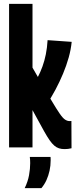

<svg xmlns="http://www.w3.org/2000/svg" viewBox="-20 -760 392 990"><path d="M312.8 8.8Q297.2 8.8 284.4 4.8Q271.6 0.8 259.8 -9.3Q248 -19.4 235.5 -37.4Q223 -55.4 207 -84L147.6 -192.2V0H26.8V-740H147.6V-411.2L243.8 -244.4Q271.8 -197.2 288.1 -173.7Q304.4 -150.2 316.1 -142.9Q327.8 -135.6 339 -135.6Q341 -135.6 343.6 -135.9Q346.2 -136.2 348.2 -136.2L348.8 4.4Q339.8 6.8 330.9 7.8Q322 8.8 312.8 8.8ZM219 -219.2 140.8 -305Q159.6 -332.8 174 -360.4Q188.4 -388 199 -417.3Q209.6 -446.6 216.3 -479.9Q223 -513.2 225.4 -553L349.6 -544.2Q345.8 -504.6 334.1 -463Q322.4 -421.4 304.9 -379.6Q287.4 -337.8 265.9 -297.4Q244.4 -257 219 -219.2ZM107.3 210.2Q123.7 176.5 129.7 143.6Q135.7 110.7 135.7 81.2Q135.7 73.2 135.2 64.7Q134.7 56.2 133.7 49.2H240.6Q240.9 53.1 241.1 57.6Q241.2 62.1 241.2 67.2Q241.2 94.1 235.6 119.9Q229.9 145.7 219.7 168.4Q209.4 191.2 193.4 210.2Z"/></svg>

Font: Georama ExtraCondensed Thin
Style: Regular
Weight: 100
Width: 2
Designer: Jean-Baptiste Levee
Foundry: Production Type
Version: Version 1.001